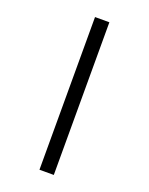

<svg xmlns="http://www.w3.org/2000/svg" viewBox="-178 -848 908 1170"><g transform="rotate(20 275.5 -263.0)"><path d="M229 -758H322V232H229Z"/></g></svg>

Font: Noto Sans Medefaidrin SemiBold
Style: Regular
Weight: 600
Designer: Dalton Maag Ltd
Foundry: Dalton Maag Ltd
Version: Version 1.002; ttfautohint (v1.8.4.7-5d5b)